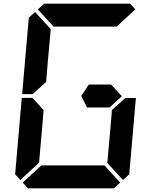

<svg xmlns="http://www.w3.org/2000/svg" viewBox="-20 -1020 856 1040"><path d="M162 -515 158 -510H100L136 -924L170 -955L255 -862L240 -698L231 -590L230 -576ZM582 -562 640 -499 574 -438H546H510H451L420 -500L461 -562H520H557ZM192 -144 191 -138 90 -45 62 -76 98 -490H156L160 -485L216 -424L213 -384L206 -302ZM654 -485 658 -489H716L680 -76L646 -45L561 -138L562 -144L576 -302L584 -396L586 -424ZM631 -31 597 0H426H302H131L103 -31L204 -124H229H313H437H521H546ZM185 -969 219 -1000H390H514H685L713 -969L612 -876H587H503H379H295H276H270Z"/></svg>

Font: DSEG14 Classic
Style: Bold Italic
Weight: 700
Italic angle: -5°
Designer: Keshikan(Twitter:@keshinomi_88pro)
Version: Version 0.46